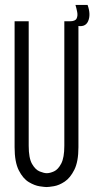

<svg xmlns="http://www.w3.org/2000/svg" viewBox="-20 -746 382 776"><path d="M168 10Q161 10 140.5 7Q120 4 96.5 -10Q73 -24 56 -57.5Q39 -91 39 -151V-660H96V-157Q96 -107 109.5 -83.5Q123 -60 140.5 -53Q158 -46 169 -46Q182 -46 198.5 -53.5Q215 -61 227.5 -85Q240 -109 240 -157V-660H297V-151Q297 -93 280.5 -60Q264 -27 241.5 -12Q219 3 198 6.5Q177 10 168 10ZM286 -643 260 -650 262 -660Q284 -660 289.5 -671Q295 -682 292 -697.5Q289 -713 285 -726H334Q348 -687 336 -660Q324 -633 286 -643Z"/></svg>

Font: Bricolage Grotesque 48pt Condensed ExtraLight
Style: Regular
Weight: 200
Width: 3
Designer: Mathieu Triay
Foundry: Atelier Triay
Version: Version 1.000; ttfautohint (v1.8.4.7-5d5b);gftools[0.9.32]